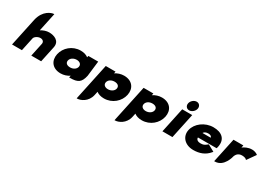

<svg xmlns="http://www.w3.org/2000/svg" viewBox="22 -2045 4882 3489"><g transform="rotate(30 2463.5 -300.5)"><path d="M337.4 -281.8C345.4 -319.2 406.3 -360 460.1 -360C516.4 -360 543 -322.4 534.4 -281.8L474.5 0H681.5L752.5 -334C783.8 -481.3 650.4 -528 547.4 -528C488.2 -528 429.9 -506.5 378.5 -475.2L460.5 -861.2L444.2 -860C406.3 -857.2 245.9 -810.5 195.9 -590.1L70.5 0H277.5Z M1277.1 -40.5 1268.5 0 1283.5 0C1448.7 -0.2 1511.1 -40.1 1544.7 -193.7L1544.7 -193.9L1582.2 -513H1375.5L1368.7 -480.8C1329.2 -511.1 1276.1 -528 1210.2 -528C1036.8 -528 899.6 -405 867.9 -256C836.2 -107 921.5 15 1094.7 15C1162 15 1225.4 -6.9 1277.1 -40.5ZM1324.9 -256.1C1313.7 -203.4 1259.3 -166 1191.4 -166C1120.1 -166 1083.6 -203.3 1094.8 -256.1C1106.2 -309.3 1164.1 -347 1230 -347C1294.7 -347 1336.3 -309.4 1324.9 -256.1Z M1937.4 -472.5 1946 -513H1741L1576.7 260.2L1592 260C1655.5 259 1794.8 203.6 1829.6 45L1846 -32.2C1885.5 -1.9 1938.5 15 2004.4 15C2177.7 15 2315 -108 2346.6 -257C2378.3 -406 2293 -528 2119.9 -528C2052.5 -528 1989.2 -506.1 1937.4 -472.5ZM1889.6 -256.9C1900.8 -309.6 1955.2 -347 2023.2 -347C2094.5 -347 2131 -309.7 2119.7 -256.9C2108.4 -203.7 2050.6 -166 1984.7 -166C1920.1 -166 1878.3 -203.6 1889.6 -256.9Z M2731.4 -472.5 2740 -513H2535L2370.7 260.2L2386 260C2449.5 259 2588.8 203.6 2623.6 45L2640 -32.2C2679.5 -1.9 2732.5 15 2798.4 15C2971.7 15 3109 -108 3140.6 -257C3172.3 -406 3087 -528 2913.9 -528C2846.5 -528 2783.2 -506.1 2731.4 -472.5ZM2683.6 -256.9C2694.8 -309.6 2749.2 -347 2817.2 -347C2888.5 -347 2925 -309.7 2913.7 -256.9C2902.4 -203.7 2844.6 -166 2778.7 -166C2714.1 -166 2672.3 -203.6 2683.6 -256.9Z M3547.8 -526H3337.8L3226 0H3436ZM3576.5 -675C3588.4 -731 3553.2 -778 3498.4 -778C3443.6 -778 3388.4 -731 3376.5 -675C3364.6 -619 3399.8 -572 3454.6 -572C3509.4 -572 3564.6 -619 3576.5 -675Z M4242.7 -262.1C4279.9 -437.1 4171.1 -528 3994.5 -528C3817.8 -528 3656.5 -406.8 3624.4 -256C3592.6 -106.2 3702.4 15 3879.1 15C4006.5 15 4119.6 -23.8 4202.7 -126.3L4214 -140.2L4075.1 -216.4L4065.3 -208.4C4010.6 -163.9 3988.9 -156 3929.6 -156C3888.4 -156 3838.2 -174.8 3840.7 -225.8H4231.7L4236.3 -237.6C4239.3 -245.4 4241.3 -255.6 4242.7 -262.1ZM4044.9 -337.5H3871.6C3886.3 -363.4 3917.3 -383 3969.2 -383C4012.8 -383 4038.7 -368.3 4044.9 -337.5Z M4573.6 -259.1C4583.3 -276.2 4606.7 -344 4700.4 -344C4764.7 -344 4788.9 -319.8 4789.1 -319.6L4801.2 -307.2L4927.4 -486L4919 -492.8C4916.9 -494.5 4876.1 -528 4804 -528C4721.7 -528 4655.5 -490.3 4617.1 -462.2L4628 -513H4421L4311.9 0.2L4327.1 0C4515.4 -2.5 4569.8 -241.7 4573.6 -259.1Z"/></g></svg>

Font: Hussar Nova
Style: 96
Weight: 700
Foundry: Cannot Into Space Fonts
Version: Version 0.99